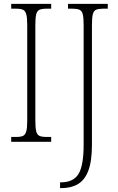

<svg xmlns="http://www.w3.org/2000/svg" viewBox="-20 -734 613 994"><path d="M38 0V-25H63Q87 -25 99 -30.5Q111 -36 116 -54Q121 -72 121 -109V-605Q121 -642 116 -660Q111 -678 99 -683.5Q87 -689 63 -689H38V-714H245V-689H221Q197 -689 184.5 -683.5Q172 -678 167.5 -660Q163 -642 163 -605V-109Q163 -72 167.5 -54Q172 -36 184.5 -30.5Q197 -25 221 -25H245V0ZM291 240V210H295Q360 210 386.5 166.5Q413 123 413 15V-606Q413 -642 408.5 -660Q404 -678 391.5 -683.5Q379 -689 356 -689H332V-714H538V-689H513Q490 -689 477.5 -683.5Q465 -678 460.5 -660Q456 -642 456 -605V14Q456 100 437.5 149Q419 198 383.5 219Q348 240 296 240Z"/></svg>

Font: Noto Serif Bengali Condensed ExtraLight
Style: Regular
Weight: 200
Width: 3
Designer: Juan Bruce, Universal Thirst, Indian Type Foundry and the Monotype Design Team.
Foundry: Monotype Imaging Inc.
Version: Version 2.003; ttfautohint (v1.8.4.7-5d5b)